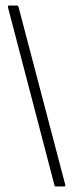

<svg xmlns="http://www.w3.org/2000/svg" viewBox="-20 -675 265 695"><path d="M183 0Q177 0 177 -5L9 -648Q7 -655 13 -655H41Q46 -655 47 -650L216 -7Q218 0 212 0Z"/></svg>

Font: Sofia Sans Extra Condensed Light
Style: Regular
Weight: 300
Designer: Botio Nikoltchev, Ani Petrova
Foundry: lettersoup
Version: Version 4.101